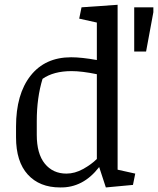

<svg xmlns="http://www.w3.org/2000/svg" viewBox="-20 -783 669 813"><path d="M135.7 -270V-211.9Q135.7 -131.8 169.9 -89.8Q204.1 -47.9 261.2 -47.9Q296.9 -47.9 332 -67.4Q367.2 -86.9 390.1 -109.9V-468.8Q326.7 -481.9 283.2 -481.9Q207 -481.9 160.2 -449.2Q135.7 -369.6 135.7 -270ZM47.9 -201.7V-247.1Q47.9 -384.3 109.4 -462.4Q170.9 -540.5 281.2 -540.5Q325.2 -540.5 390.1 -528.8V-687.5L315.4 -704.1L325.2 -752L478 -762.7V-64.5L552.7 -47.9L543 0L428.2 10.7L399.9 -75.7Q332 12.7 234.4 10.7Q147.5 10.7 97.7 -43.9Q47.9 -98.6 47.9 -201.7ZM548.3 -752H629.4V-731.4L598.6 -564.9H548.3Z"/></svg>

Font: NoticiaText-Regular
Style: Regular
Weight: 400
Designer: JM Sole
Foundry: JM Sole
Version: Version 1.003